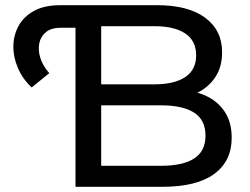

<svg xmlns="http://www.w3.org/2000/svg" viewBox="-20 -720 963 740"><path d="M102 -383Q67 -416 49 -458Q31 -500 31.5 -542Q32 -584 51.5 -620Q71 -656 111 -678Q151 -700 213 -700H279V-613H214Q178 -613 157.5 -596.5Q137 -580 131.5 -553.5Q126 -527 135.5 -496.5Q145 -466 170 -438ZM271 0V-700H585Q706 -700 771 -651.5Q836 -603 836 -519Q836 -462 810 -423Q784 -384 741.5 -363Q699 -342 649 -342L667 -372Q727 -372 773 -351Q819 -330 846 -289.5Q873 -249 873 -189Q873 -99 805.5 -49.5Q738 0 605 0ZM370 -81H601Q684 -81 728 -109Q772 -137 772 -197Q772 -258 728 -286Q684 -314 601 -314H362V-395H576Q652 -395 694 -423Q736 -451 736 -507Q736 -563 694 -591Q652 -619 576 -619H370Z"/></svg>

Font: Montserrat Thin Medium
Style: Regular
Weight: 500
Version: Version 9.000